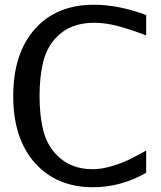

<svg xmlns="http://www.w3.org/2000/svg" viewBox="-20 -763 670 801"><path d="M35.2 -361.8Q35.2 -540 125.2 -641.6Q215.3 -743.2 372.1 -743.2Q475.1 -743.2 589.8 -700.2V-615.2Q523.4 -640.6 471.9 -654.3Q420.4 -668 372.1 -668Q272.9 -668 214.8 -606.9Q174.3 -564.5 159.7 -502.9Q145 -441.4 145 -361.8Q145 -283.2 159.7 -221.9Q174.3 -160.6 214.8 -118.2Q272.9 -57.1 366.2 -57.1Q403.8 -57.1 446 -69.8Q488.3 -82.5 516.6 -96.2Q544.9 -109.9 589.8 -134.8V-42Q483.9 18.1 368.2 18.1Q215.8 18.1 125.5 -83.5Q35.2 -185.1 35.2 -361.8Z"/></svg>

Font: Aurulent Sans
Style: Regular
Weight: 400
Version: Version 2007.05.04